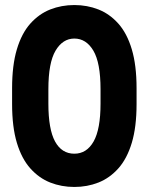

<svg xmlns="http://www.w3.org/2000/svg" viewBox="-20 -732 591 762"><path d="M28 -319Q28 -228 47 -165Q66 -102 100.5 -63.5Q135 -25 179.5 -7.5Q224 10 275 10Q326 10 370.5 -7.5Q415 -25 449.5 -63.5Q484 -102 503 -165Q522 -228 522 -319V-382Q522 -473 503 -536.5Q484 -600 449.5 -638.5Q415 -677 370.5 -694.5Q326 -712 275 -712Q224 -712 179.5 -694.5Q135 -677 100.5 -638.5Q66 -600 47 -536.5Q28 -473 28 -382ZM172 -321V-378Q172 -483 200.5 -531Q229 -579 275 -579Q322 -579 350.5 -531Q379 -483 379 -378V-321Q379 -219 351.5 -170.5Q324 -122 275 -122Q225 -122 198.5 -170.5Q172 -219 172 -321Z"/></svg>

Font: Phudu Light SemiBold
Style: Regular
Weight: 600
Version: Version 1.005;gftools[0.9.23]